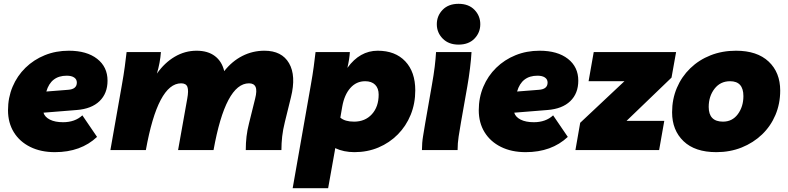

<svg xmlns="http://www.w3.org/2000/svg" viewBox="-20 -787 4132 1007"><path d="M268 11Q194 11 138.5 -16.5Q83 -44 52.5 -93.5Q22 -143 22 -209Q22 -275 46 -332Q70 -389 113.5 -431.5Q157 -474 215 -497.5Q273 -521 341 -521Q435 -521 489.5 -478.5Q544 -436 544 -364Q544 -297 502 -256.5Q460 -216 382 -210L208 -196Q215 -173 242 -159.5Q269 -146 311 -146Q373 -146 412 -182L489 -69Q404 11 268 11ZM330 -390Q247 -390 223 -307L337 -316Q383 -319 383 -354Q383 -371 369 -380.5Q355 -390 330 -390Z M559 0 619 -340Q629 -396 634.5 -437.5Q640 -479 644 -514H824Q820 -459 803 -401Q843 -458 896.5 -489.5Q950 -521 1011 -521Q1070 -521 1107 -493Q1144 -465 1156 -414Q1197 -466 1251 -493.5Q1305 -521 1367 -521Q1458 -521 1496 -455.5Q1534 -390 1506 -277L1474 -147Q1464 -107 1460 -71.5Q1456 -36 1456 0H1269Q1269 -38 1273 -71.5Q1277 -105 1286 -140L1318 -269Q1329 -312 1320.5 -331Q1312 -350 1286 -350Q1163 -350 1100 0H914L962 -269Q970 -312 963 -331Q956 -350 930 -350Q808 -350 745 0Z M1961 -521Q2053 -521 2105.5 -465.5Q2158 -410 2158 -313Q2158 -244 2134 -185Q2110 -126 2066.5 -82Q2023 -38 1965 -13.5Q1907 11 1839 11Q1783 11 1738 -10L1736 4L1701 200H1515L1610 -340Q1620 -396 1625.5 -437.5Q1631 -479 1635 -514H1815Q1813 -478 1802 -431Q1867 -521 1961 -521ZM1895 -361Q1849 -361 1817.5 -325.5Q1786 -290 1775 -228L1765 -170Q1789 -149 1837 -149Q1895 -149 1930.5 -188Q1966 -227 1966 -291Q1966 -324 1947.5 -342.5Q1929 -361 1895 -361Z M2193 0Q2193 -38 2199 -73.5Q2205 -109 2210 -140L2245 -340Q2255 -396 2260 -437.5Q2265 -479 2267 -514H2453Q2451 -477 2445 -428Q2439 -379 2431 -334L2398 -147Q2391 -106 2385.5 -71Q2380 -36 2380 0ZM2385 -553Q2333 -553 2302 -584.5Q2271 -616 2271 -660Q2271 -704 2301.5 -735.5Q2332 -767 2385 -767Q2438 -767 2468.5 -735.5Q2499 -704 2499 -660Q2499 -616 2468.5 -584.5Q2438 -553 2385 -553Z M2737 11Q2663 11 2607.5 -16.5Q2552 -44 2521.5 -93.5Q2491 -143 2491 -209Q2491 -275 2515 -332Q2539 -389 2582.5 -431.5Q2626 -474 2684 -497.5Q2742 -521 2810 -521Q2904 -521 2958.5 -478.5Q3013 -436 3013 -364Q3013 -297 2971 -256.5Q2929 -216 2851 -210L2677 -196Q2684 -173 2711 -159.5Q2738 -146 2780 -146Q2842 -146 2881 -182L2958 -69Q2873 11 2737 11ZM2799 -390Q2716 -390 2692 -307L2806 -316Q2852 -319 2852 -354Q2852 -371 2838 -380.5Q2824 -390 2799 -390Z M2998 0 3023 -143 3255 -361H3067L3094 -514H3526L3502 -380L3266 -153H3464L3437 0Z M3840 -521Q3951 -521 4011.5 -464Q4072 -407 4072 -312Q4072 -243 4047 -184Q4022 -125 3976.5 -81.5Q3931 -38 3870 -13.5Q3809 11 3737 11Q3625 11 3565 -46.5Q3505 -104 3505 -198Q3505 -267 3530 -326Q3555 -385 3600.5 -429Q3646 -473 3707 -497Q3768 -521 3840 -521ZM3772 -149Q3821 -149 3850 -188.5Q3879 -228 3879 -283Q3879 -361 3809 -361Q3758 -361 3727.5 -321.5Q3697 -282 3697 -226Q3697 -149 3772 -149Z"/></svg>

Font: Livvic Black
Style: Italic
Weight: 900
Italic angle: -10°
Designer: Jacques Le Bailly, Baron von Fonthausen
Version: Version 1.001; ttfautohint (v1.8.2)